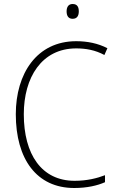

<svg xmlns="http://www.w3.org/2000/svg" viewBox="-20 -930 586 960"><path d="M343 -910C321 -910 313 -893 313 -873C313 -851 322 -836 343 -836C365 -836 374 -851 374 -873C374 -894 367 -910 343 -910ZM361 -688C408 -688 456 -680 502 -655L517 -689C470 -713 418 -724 361 -724C164 -724 59 -562 59 -359C59 -135 163 10 351 10C415 10 467 -2 505 -19V-54C466 -39 416 -26 353 -26C188 -26 99 -158 99 -359C99 -542 188 -688 361 -688Z"/></svg>

Font: Noto Sans Devanagari UI SemiCondensed ExtraLight
Style: Regular
Weight: 200
Width: 4
Designer: Jelle Bosma - Monotype Design Team
Foundry: Monotype Imaging Inc.
Version: Version 2.004